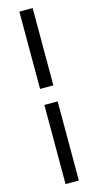

<svg xmlns="http://www.w3.org/2000/svg" viewBox="-166 -890 620 1214"><g transform="rotate(-15 144.5 -282.5)"><path d="M101 -341V-847H188V-341ZM101 282V-236H188V282Z"/></g></svg>

Font: Noto Sans TC Thin SemiBold
Style: Regular
Weight: 600
Version: Version 2.004-H2;hotconv 1.0.118;makeotfexe 2.5.65603